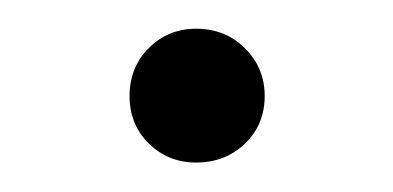

<svg xmlns="http://www.w3.org/2000/svg" viewBox="-20 -106 268 131"><path d="M113.8 4.9Q94.7 4.9 81.5 -8.1Q68.4 -21 68.4 -40.5Q68.4 -60.1 81.5 -73.2Q94.7 -86.4 113.8 -86.4Q133.8 -86.4 147.2 -73Q160.6 -59.6 160.6 -40.5Q160.6 -21 147.2 -8.1Q133.8 4.9 113.8 4.9Z"/></svg>

Font: Potro Sans Bangla
Style: Regular
Weight: 400
Designer: Jayed Ahsan Saad
Foundry: Codepotro
Version: Potro Sans Bangla;Version 0.996;CodepotroFonts;